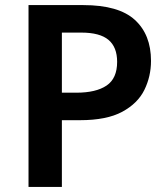

<svg xmlns="http://www.w3.org/2000/svg" viewBox="-20 -734 660 754"><path d="M307 -714Q446 -714 509.5 -656Q573 -598 573 -495Q573 -434 547 -381Q521 -328 460 -295Q399 -262 294 -262H223V0H92V-714ZM299 -606H223V-370H280Q357 -370 398.5 -398Q440 -426 440 -491Q440 -549 406 -577.5Q372 -606 299 -606Z"/></svg>

Font: Noto Sans Sora Sompeng Semi
Style: Bold
Weight: 700
Designer: Monotype Design Team. David Williams.
Foundry: Monotype Imaging Inc.
Version: Version 2.101; ttfautohint (v1.8.4.7-5d5b)